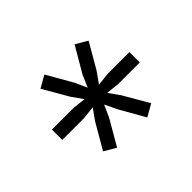

<svg xmlns="http://www.w3.org/2000/svg" viewBox="-89 -830 629 629"><g transform="rotate(45 225.0 -515.5)"><path d="M201 -336H249V-436L244 -482L282 -455L370 -404L394 -445L306 -496L264 -515L306 -535L394 -585L370 -627L282 -576L244 -549L249 -595V-695H201V-594L206 -549L168 -576L80 -627L56 -586L145 -534L187 -516L145 -497L56 -446L80 -404L168 -455L206 -482L201 -437Z"/></g></svg>

Font: Fixel Text Light
Style: Regular
Weight: 300
Width: 4
Designer: AlfaBravo + MacPaw
Foundry: Kyrylo Tkachov, Marchela Mozhyna, Serhii Makarenko, Maria Weinstein, Zakhar Kryvoshyya
Version: Version 1.211